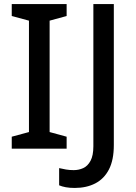

<svg xmlns="http://www.w3.org/2000/svg" viewBox="-20 -734 673 948"><path d="M309 0H38V-59L123 -82V-632L38 -655V-714H309V-655L225 -632V-82L309 -59ZM349 194Q324 194 305 190.5Q286 187 272 181V96Q288 100 306 103Q324 106 344 106Q369 106 391 96Q413 86 427 60Q441 34 441 -12V-714H542V-18Q542 56 518 102.5Q494 149 450.5 171.5Q407 194 349 194Z"/></svg>

Font: Noto Sans New Tai Lue Medium
Style: Regular
Weight: 500
Version: Version 2.003